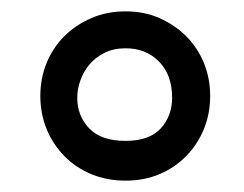

<svg xmlns="http://www.w3.org/2000/svg" viewBox="-20 -739 430 338"><path d="M350 -570Q350 -539 339 -512Q328 -485 308 -464.5Q288 -444 261 -432.5Q234 -421 201 -421Q168 -421 140.5 -432.5Q113 -444 93 -464.5Q73 -485 62 -512Q51 -539 51 -570Q51 -601 62 -628Q73 -655 93 -675Q113 -695 140.5 -707Q168 -719 201 -719Q234 -719 261 -707Q288 -695 308 -675Q328 -655 339 -628Q350 -601 350 -570ZM201 -654Q180 -654 164 -646Q148 -638 137.5 -625.5Q127 -613 121.5 -597.5Q116 -582 116 -567Q116 -535 137 -513Q158 -491 201 -491Q243 -491 263 -513Q283 -535 283 -567Q283 -607 260 -630.5Q237 -654 201 -654Z"/></svg>

Font: Sniglet
Style: ExtraBold
Weight: 800
Version: Version 2.000; ttfautohint (v0.95) -l 8 -r 50 -G 200 -x 14 -